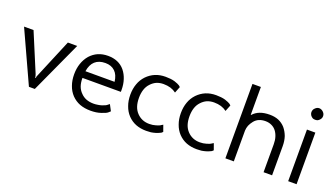

<svg xmlns="http://www.w3.org/2000/svg" viewBox="-57 -1031 2565 1468"><g transform="rotate(20 1225.5 -297.0)"><path d="M444.3 -419.9Q424.8 -419.9 368.2 -419.9Q335.9 -341.8 238.3 -109.4Q233.4 -99.6 231.4 -92.8Q230.5 -85.9 230.5 -81.1Q228.5 -81.1 225.6 -81.1Q225.6 -86.9 223.6 -93.8Q221.7 -100.6 218.8 -109.4Q175.8 -212.9 88.9 -419.9Q69.3 -419.9 11.7 -419.9Q59.6 -315.4 204.1 0Q215.8 0 252 0Q299.8 -105.5 444.3 -419.9Z M831.1 -87.9Q828.1 -85.9 818.4 -78.1Q812.5 -72.3 801.8 -67.4Q791 -62.5 776.4 -57.6Q760.7 -52.7 745.1 -50.8Q728.5 -47.9 711.9 -47.9Q679.7 -47.9 653.3 -57.6Q627 -67.4 607.4 -87.9Q585.9 -108.4 575.2 -137.7Q565.4 -166 565.4 -204.1Q668.9 -204.1 877.9 -204.1Q877.9 -208 877.9 -220.7Q877.9 -265.6 865.2 -303.7Q853.5 -340.8 829.1 -371.1Q804.7 -400.4 770.5 -415Q736.3 -429.7 693.4 -429.7Q648.4 -429.7 612.3 -414.1Q577.1 -398.4 549.8 -368.2Q523.4 -336.9 509.8 -296.9Q496.1 -256.8 496.1 -209Q496.1 -159.2 510.7 -119.1Q524.4 -79.1 552.7 -48.8Q582 -18.6 620.1 -3.9Q659.2 10.7 708 10.7Q731.4 10.7 752 7.8Q773.4 4.9 793 -2Q812.5 -8.8 824.2 -13.7Q836.9 -19.5 841.8 -24.4Q846.7 -28.3 850.6 -32.2Q854.5 -35.2 857.4 -38.1Q848.6 -54.7 831.1 -87.9ZM692.4 -371.1Q741.2 -371.1 770.5 -342.8Q799.8 -315.4 806.6 -259.8Q727.5 -259.8 569.3 -259.8Q578.1 -315.4 608.4 -342.8Q639.6 -371.1 692.4 -371.1Z M1161.1 9.8Q1181.6 9.8 1199.2 7.8Q1217.8 4.9 1234.4 0Q1251 -4.9 1260.7 -9.8Q1270.5 -13.7 1275.4 -16.6Q1279.3 -19.5 1282.2 -22.5Q1285.2 -24.4 1287.1 -27.3Q1280.3 -43.9 1268.6 -79.1Q1265.6 -77.1 1256.8 -72.3Q1251 -67.4 1241.2 -63.5Q1231.4 -59.6 1218.8 -55.7Q1206.1 -51.8 1192.4 -49.8Q1178.7 -47.9 1165 -47.9Q1133.8 -47.9 1108.4 -58.6Q1083 -69.3 1063.5 -89.8Q1043 -111.3 1033.2 -140.6Q1023.4 -169.9 1023.4 -209Q1023.4 -246.1 1033.2 -276.4Q1043 -306.6 1063.5 -328.1Q1083 -349.6 1108.4 -361.3Q1134.8 -372.1 1165 -372.1Q1196.3 -372.1 1222.7 -364.3Q1248 -356.4 1268.6 -340.8Q1275.4 -358.4 1289.1 -392.6Q1286.1 -395.5 1278.3 -402.3Q1272.5 -406.2 1261.7 -411.1Q1251 -416 1235.4 -420.9Q1218.8 -425.8 1200.2 -427.7Q1181.6 -429.7 1161.1 -429.7Q1114.3 -429.7 1077.1 -414.1Q1040 -398.4 1010.7 -368.2Q981.4 -336.9 967.8 -297.9Q953.1 -257.8 953.1 -209Q953.1 -159.2 967.8 -120.1Q981.4 -80.1 1009.8 -49.8Q1039.1 -19.5 1076.2 -4.9Q1114.3 9.8 1161.1 9.8Z M1572.3 9.8Q1592.8 9.8 1610.4 7.8Q1628.9 4.9 1645.5 0Q1662.1 -4.9 1671.9 -9.8Q1681.6 -13.7 1686.5 -16.6Q1690.4 -19.5 1693.4 -22.5Q1696.3 -24.4 1698.2 -27.3Q1691.4 -43.9 1679.7 -79.1Q1676.8 -77.1 1668 -72.3Q1662.1 -67.4 1652.3 -63.5Q1642.6 -59.6 1629.9 -55.7Q1617.2 -51.8 1603.5 -49.8Q1589.8 -47.9 1576.2 -47.9Q1544.9 -47.9 1519.5 -58.6Q1494.1 -69.3 1474.6 -89.8Q1454.1 -111.3 1444.3 -140.6Q1434.6 -169.9 1434.6 -209Q1434.6 -246.1 1444.3 -276.4Q1454.1 -306.6 1474.6 -328.1Q1494.1 -349.6 1519.5 -361.3Q1545.9 -372.1 1576.2 -372.1Q1607.4 -372.1 1633.8 -364.3Q1659.2 -356.4 1679.7 -340.8Q1686.5 -358.4 1700.2 -392.6Q1697.3 -395.5 1689.5 -402.3Q1683.6 -406.2 1672.9 -411.1Q1662.1 -416 1646.5 -420.9Q1629.9 -425.8 1611.3 -427.7Q1592.8 -429.7 1572.3 -429.7Q1525.4 -429.7 1488.3 -414.1Q1451.2 -398.4 1421.9 -368.2Q1392.6 -336.9 1378.9 -297.9Q1364.3 -257.8 1364.3 -209Q1364.3 -159.2 1378.9 -120.1Q1392.6 -80.1 1420.9 -49.8Q1450.2 -19.5 1487.3 -4.9Q1525.4 9.8 1572.3 9.8Z M1802.7 0Q1819.3 0 1871.1 0Q1871.1 -62.5 1871.1 -251Q1872.1 -272.5 1879.9 -293Q1888.7 -313.5 1904.3 -333Q1919.9 -352.5 1942.4 -362.3Q1964.8 -372.1 1994.1 -372.1Q2022.5 -372.1 2044.9 -361.3Q2066.4 -351.6 2082 -332Q2097.7 -311.5 2105.5 -285.2Q2113.3 -259.8 2113.3 -227.5Q2113.3 -152.3 2113.3 0Q2130.9 0 2182.6 0Q2182.6 -59.6 2182.6 -237.3Q2182.6 -280.3 2170.9 -315.4Q2158.2 -349.6 2135.7 -377Q2112.3 -403.3 2080.1 -417Q2048.8 -429.7 2008.8 -429.7Q1962.9 -429.7 1929.7 -417Q1896.5 -404.3 1874 -378.9Q1873 -378.9 1871.1 -378.9Q1871.1 -435.5 1871.1 -605.5Q1854.5 -605.5 1802.7 -605.5Q1802.7 -567.4 1802.7 -453.1Q1802.7 -339.8 1802.7 0Z M2346.7 -511.7Q2356.4 -511.7 2365.2 -514.6Q2373 -518.6 2379.9 -525.4Q2386.7 -532.2 2390.6 -540Q2394.5 -547.9 2394.5 -557.6Q2394.5 -567.4 2390.6 -576.2Q2386.7 -584 2379.9 -590.8Q2373 -597.7 2364.3 -601.6Q2356.4 -605.5 2346.7 -605.5Q2336.9 -605.5 2329.1 -601.6Q2321.3 -597.7 2314.5 -590.8Q2306.6 -584 2303.7 -576.2Q2299.8 -567.4 2299.8 -557.6Q2299.8 -547.9 2303.7 -540Q2306.6 -532.2 2313.5 -525.4Q2320.3 -518.6 2328.1 -514.6Q2336.9 -511.7 2346.7 -511.7ZM2313.5 0Q2330.1 0 2381.8 0Q2381.8 -105.5 2381.8 -419.9Q2365.2 -419.9 2313.5 -419.9Q2313.5 -407.2 2313.5 -367.2Q2313.5 -275.4 2313.5 0Z"/></g></svg>

Font: TextaAlt
Style: Regular
Weight: 400
Designer: Daniel Hernandez & Miguel Hernandez
Version: Version 1.005;com.myfonts.easy.latinotype.texta.alt-regular.